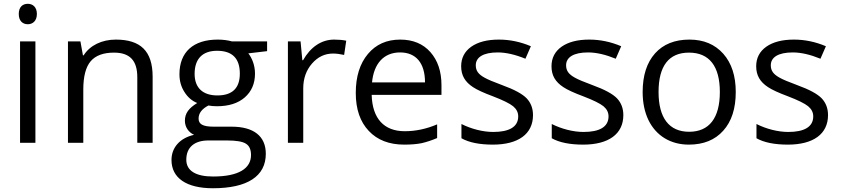

<svg xmlns="http://www.w3.org/2000/svg" viewBox="-20 -754 4439 1014"><path d="M167 -535.2H85.9V0H167ZM79.1 -680.2C79.1 -643.6 99.6 -626 127 -626C152.8 -626 174.8 -643.6 174.8 -680.2C174.8 -716.8 152.8 -733.9 127 -733.9C99.6 -733.9 79.1 -717.3 79.1 -680.2Z M786.1 0V-349.1C786.1 -485.8 720.7 -544.9 591.8 -544.9C518.1 -544.9 455.1 -514.6 421.9 -461.9H418L404.8 -535.2H338.9V0H419.9V-280.8C419.9 -350.6 433.1 -400.4 459 -430.7C484.9 -460.9 525.9 -476.1 582 -476.1C666.5 -476.1 705.1 -433.6 705.1 -346.2V0Z M1205.6 -535.2C1183.1 -541.5 1157.7 -544.9 1129.9 -544.9C1001 -544.9 927.7 -479 927.7 -361.8C927.7 -326.7 936.5 -295.4 954.1 -268.1C971.2 -240.7 993.7 -221.2 1021.5 -210C976.6 -182.6 956.5 -155.3 956.5 -116.2C956.5 -81.5 977.5 -54.2 1004.9 -42C929.2 -24.9 885.7 25.9 885.7 90.8C885.7 186 964.4 240.2 1104.5 240.2C1286.6 240.2 1383.8 176.8 1383.8 58.1C1383.8 -35.2 1319.3 -85 1203.6 -85H1108.9C1050.3 -85 1028.8 -98.6 1028.8 -127.9C1028.8 -155.8 1045.9 -178.7 1080.6 -196.8C1094.7 -194.3 1109.4 -192.9 1125.5 -192.9C1188 -192.9 1237.3 -208.5 1272.9 -239.7C1308.6 -271 1326.7 -313 1326.7 -365.2C1326.7 -411.6 1309.6 -449.2 1291.5 -472.2L1390.6 -483.9V-535.2ZM963.9 89.8C963.9 23.9 1006.8 -12.2 1080.6 -12.2H1177.7C1227.1 -12.2 1260.7 -6.8 1278.8 4.9C1296.9 16.1 1305.7 36.1 1305.7 64.9C1305.7 134.8 1241.7 178.2 1105.5 178.2C1014.2 178.2 963.9 147.9 963.9 89.8ZM1007.8 -363.8C1007.8 -444.3 1050.3 -485.8 1126.5 -485.8C1206.5 -485.8 1246.6 -445.8 1246.6 -365.2C1246.6 -288.6 1207 -250 1127.9 -250C1052.2 -250 1007.8 -289.1 1007.8 -363.8Z M1744.6 -544.9C1677.7 -544.9 1620.1 -505.9 1580.6 -436H1576.7L1567.4 -535.2H1500.5V0H1581.5V-287.1C1581.5 -339.4 1597.2 -383.3 1627.9 -418.5C1658.7 -453.6 1695.3 -471.2 1738.8 -471.2C1755.9 -471.2 1775.4 -468.8 1797.4 -463.9L1808.6 -539.1C1789.6 -543 1768.6 -544.9 1744.6 -544.9Z M2114.7 9.8C2150.9 9.8 2181.6 7.3 2207.5 2C2232.9 -3.9 2259.8 -12.7 2288.6 -24.9V-97.2C2232.4 -73.2 2175.3 -61 2117.7 -61C2008.3 -61 1946.3 -127.4 1942.9 -252.9H2311.5V-304.2C2311.5 -376.5 2292 -434.6 2252.9 -479C2213.9 -522.9 2160.6 -544.9 2093.8 -544.9C2022 -544.9 1965.3 -519.5 1922.9 -468.8C1880.4 -418 1858.9 -349.6 1858.9 -263.2C1858.9 -177.7 1881.8 -110.8 1927.7 -62.5C1973.1 -14.2 2035.6 9.8 2114.7 9.8ZM2092.8 -477.1C2177.2 -477.1 2224.6 -420.9 2224.6 -318.8H1944.8C1954.1 -418 2006.8 -477.1 2092.8 -477.1Z M2794.9 -146C2794.9 -181.6 2783.7 -210.9 2761.7 -234.4C2739.3 -257.8 2696.3 -281.2 2632.8 -304.2C2586.4 -321.3 2555.2 -334.5 2539.1 -343.8C2506.3 -361.8 2492.7 -380.4 2492.7 -409.2C2492.7 -451.7 2532.2 -477.1 2608.9 -477.1C2652.3 -477.1 2701.2 -465.8 2754.9 -443.8L2783.7 -509.8C2728.5 -533.2 2672.4 -544.9 2614.7 -544.9C2552.7 -544.9 2504.4 -532.2 2468.8 -507.3C2433.1 -481.9 2415.5 -447.3 2415.5 -403.8C2415.5 -379.4 2420.9 -358.4 2431.2 -340.8C2441.4 -323.2 2457 -307.6 2478 -293.9C2499 -279.8 2534.2 -263.7 2584 -245.1C2636.2 -225.1 2671.9 -207.5 2689.9 -192.9C2708 -177.7 2716.8 -160.2 2716.8 -139.2C2716.8 -84 2669.4 -57.1 2585 -57.1C2530.3 -57.1 2468.3 -73.2 2417 -99.1V-23.9C2456.5 -1.5 2512.2 9.8 2583 9.8C2717.3 9.8 2794.9 -46.4 2794.9 -146Z M3272 -146C3272 -181.6 3260.7 -210.9 3238.8 -234.4C3216.3 -257.8 3173.3 -281.2 3109.9 -304.2C3063.5 -321.3 3032.2 -334.5 3016.1 -343.8C2983.4 -361.8 2969.7 -380.4 2969.7 -409.2C2969.7 -451.7 3009.3 -477.1 3085.9 -477.1C3129.4 -477.1 3178.2 -465.8 3231.9 -443.8L3260.7 -509.8C3205.6 -533.2 3149.4 -544.9 3091.8 -544.9C3029.8 -544.9 2981.4 -532.2 2945.8 -507.3C2910.2 -481.9 2892.6 -447.3 2892.6 -403.8C2892.6 -379.4 2897.9 -358.4 2908.2 -340.8C2918.5 -323.2 2934.1 -307.6 2955.1 -293.9C2976.1 -279.8 3011.2 -263.7 3061 -245.1C3113.3 -225.1 3148.9 -207.5 3167 -192.9C3185.1 -177.7 3193.8 -160.2 3193.8 -139.2C3193.8 -84 3146.5 -57.1 3062 -57.1C3007.3 -57.1 2945.3 -73.2 2894 -99.1V-23.9C2933.6 -1.5 2989.3 9.8 3060.1 9.8C3194.3 9.8 3272 -46.4 3272 -146Z M3865.7 -268.1C3865.7 -353 3843.8 -420.4 3799.8 -470.2C3755.4 -520 3695.8 -544.9 3621.1 -544.9C3543.5 -544.9 3482.9 -520.5 3439.5 -472.2C3396 -423.3 3374 -355.5 3374 -268.1C3374 -211.9 3384.3 -162.6 3404.3 -120.6C3444.8 -36.6 3522 9.8 3617.7 9.8C3695.3 9.8 3755.9 -14.6 3799.8 -64C3843.8 -112.8 3865.7 -180.7 3865.7 -268.1ZM3458 -268.1C3458 -406.2 3512.7 -476.1 3618.7 -476.1C3726.1 -476.1 3781.7 -404.3 3781.7 -268.1C3781.7 -130.9 3725.6 -58.1 3619.6 -58.1C3513.7 -58.1 3458 -131.3 3458 -268.1Z M4353 -146C4353 -181.6 4341.8 -210.9 4319.8 -234.4C4297.4 -257.8 4254.4 -281.2 4190.9 -304.2C4144.5 -321.3 4113.3 -334.5 4097.2 -343.8C4064.5 -361.8 4050.8 -380.4 4050.8 -409.2C4050.8 -451.7 4090.3 -477.1 4167 -477.1C4210.4 -477.1 4259.3 -465.8 4313 -443.8L4341.8 -509.8C4286.6 -533.2 4230.5 -544.9 4172.9 -544.9C4110.8 -544.9 4062.5 -532.2 4026.9 -507.3C3991.2 -481.9 3973.6 -447.3 3973.6 -403.8C3973.6 -379.4 3979 -358.4 3989.3 -340.8C3999.5 -323.2 4015.1 -307.6 4036.1 -293.9C4057.1 -279.8 4092.3 -263.7 4142.1 -245.1C4194.3 -225.1 4230 -207.5 4248 -192.9C4266.1 -177.7 4274.9 -160.2 4274.9 -139.2C4274.9 -84 4227.5 -57.1 4143.1 -57.1C4088.4 -57.1 4026.4 -73.2 3975.1 -99.1V-23.9C4014.6 -1.5 4070.3 9.8 4141.1 9.8C4275.4 9.8 4353 -46.4 4353 -146Z"/></svg>

Font: Sahel
Style: Regular
Weight: 400
Foundry: Saber Rastikerdar (saber.rastikerdar@gmail.com)
Version: Version 3.4.0